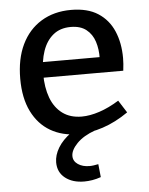

<svg xmlns="http://www.w3.org/2000/svg" viewBox="-54 -584 657 849"><g transform="rotate(-5 274.5 -159.5)"><path d="M276 10Q207 10 154.5 -20.5Q102 -51 72.5 -110.5Q43 -170 43 -256Q43 -344 73.5 -407.5Q104 -471 160.5 -505.5Q217 -540 293 -540Q366 -540 412.5 -510Q459 -480 481.5 -427.5Q504 -375 504 -308Q504 -295 503 -282Q502 -269 500 -252H121V-321H410L401 -315Q402 -356 391 -390Q380 -424 354 -444.5Q328 -465 285 -465Q238 -465 207 -439.5Q176 -414 161 -370Q146 -326 146 -269Q146 -208 163 -162.5Q180 -117 214.5 -91.5Q249 -66 300 -66Q336 -66 378.5 -80Q421 -94 466 -122L501 -67Q445 -28 387.5 -9Q330 10 276 10ZM286 221Q234 221 201.5 195.5Q169 170 169 126Q169 94 188.5 61.5Q208 29 246.5 1Q285 -27 342 -46L353 0Q300 19 271.5 48.5Q243 78 243 104Q243 127 263.5 141Q284 155 315 155Q324 155 334 153.5Q344 152 354 150L360 208Q340 215 321.5 218Q303 221 286 221Z"/></g></svg>

Font: Bitter Thin Medium
Style: Regular
Weight: 500
Version: Version 3.021